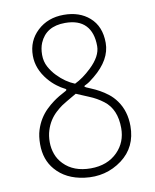

<svg xmlns="http://www.w3.org/2000/svg" viewBox="-92 -888 795 982"><g transform="rotate(-10 306.0 -397.0)"><path d="M73.2 -187Q73.2 -229 83 -260Q92.8 -291 108.2 -315.7Q123.5 -340.3 143.1 -359.4Q162.6 -378.4 182.1 -392.6Q210 -413.1 249 -433.1Q253.9 -435.5 253.9 -439.2Q253.9 -442.9 242.4 -448Q231 -453.1 208.5 -469.7Q186 -486.3 165 -511.2Q115.2 -571.3 115.2 -639.6Q115.2 -716.8 169.7 -767.6Q224.1 -818.4 306.6 -818.4Q388.2 -818.4 439.5 -773.4Q493.7 -726.1 493.7 -640.1Q493.7 -552.7 402.3 -478Q374 -454.6 360.8 -448.7Q347.7 -442.9 347.7 -439.9Q347.7 -437 355.7 -433.1Q363.8 -429.2 382.3 -421.6Q400.9 -414.1 422.1 -402.3Q443.4 -390.6 465.1 -373.8Q486.8 -356.9 504.4 -332.5Q544.4 -276.9 544.4 -199.2Q544.4 -89.8 462.4 -28.3Q377 35.2 266.6 20.5Q171.9 7.8 119.1 -53.7Q73.2 -106.4 73.2 -187ZM303.2 -461.4Q346.2 -481.9 389.6 -523.4Q447.8 -578.6 447.8 -631.3Q447.8 -701.7 412.4 -739Q377 -776.4 306.2 -776.4Q207.5 -776.4 173.8 -697.3Q162.6 -670.4 162.6 -635.7Q162.6 -601.1 177.7 -573Q192.9 -544.9 214.8 -522.5Q255.4 -480.5 303.2 -461.4ZM168 -73.7Q218.8 -21 307.6 -21Q395 -21 447.8 -74.7Q496.1 -124 496.1 -196.8Q496.1 -294.9 434.6 -341.8Q401.4 -367.2 361.8 -383.1Q322.3 -398.9 297.4 -410.2Q234.4 -374 219.5 -363.8Q204.6 -353.5 186.5 -336.9Q168.5 -320.3 154.5 -298.6Q140.6 -276.9 132.1 -249.5Q123.5 -222.2 123.5 -189.5Q123.5 -156.7 134.3 -127Q145 -97.2 168 -73.7Z"/></g></svg>

Font: Snowburst One
Style: Regular
Weight: 400
Designer: Annet Stirling
Foundry: Annet Stirling
Version: Version 1.001